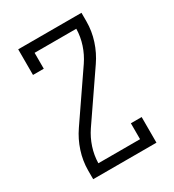

<svg xmlns="http://www.w3.org/2000/svg" viewBox="-178 -838 855 941"><g transform="rotate(-30 250.0 -367.5)"><path d="M71 0V-49Q71 -103 88 -155.5Q105 -208 136 -253L314 -513Q339 -550 353 -592.5Q367 -635 368 -680H132V-590H71V-735H429V-686Q429 -632 412 -579.5Q395 -527 364 -482L186 -222Q161 -185 147 -142.5Q133 -100 132 -55H368V-145H429V0Z"/></g></svg>

Font: Iosevka Curly Slab Light
Style: Regular
Weight: 300
Monospace: yes
Designer: Belleve Invis
Foundry: Belleve Invis
Version: Version 22.1.2; ttfautohint (v1.8.4)